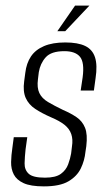

<svg xmlns="http://www.w3.org/2000/svg" viewBox="-20 -656 382 683"><path d="M136 7Q89 7 64 -4.5Q39 -16 29 -35.5Q19 -55 19.5 -79.5Q20 -104 24 -130L29 -168H77L71 -125Q68 -98 67.5 -75Q67 -52 82 -38Q97 -24 140 -24Q178 -24 196.5 -37.5Q215 -51 222.5 -71.5Q230 -92 233 -110L236 -135Q240 -160 233.5 -179Q227 -198 209.5 -212Q192 -226 161 -239Q129 -253 105.5 -268.5Q82 -284 71.5 -307.5Q61 -331 66 -367L70 -397Q74 -431 90 -455Q106 -479 136.5 -492Q167 -505 212 -505Q257 -505 283 -492.5Q309 -480 318 -452Q327 -424 320 -378L314 -334H267L274 -381Q281 -434 264.5 -454Q248 -474 209 -474Q162 -474 142.5 -452Q123 -430 118 -399L115 -374Q111 -344 120 -325Q129 -306 151 -293Q173 -280 204 -265Q232 -253 252.5 -239Q273 -225 282.5 -201.5Q292 -178 287 -136L284 -116Q281 -85 267.5 -57Q254 -29 223.5 -11Q193 7 136 7ZM184 -545 247 -636H298L212 -545Z"/></svg>

Font: Alumni Sans Light
Style: Italic
Weight: 300
Italic angle: -8°
Version: Version 1.016